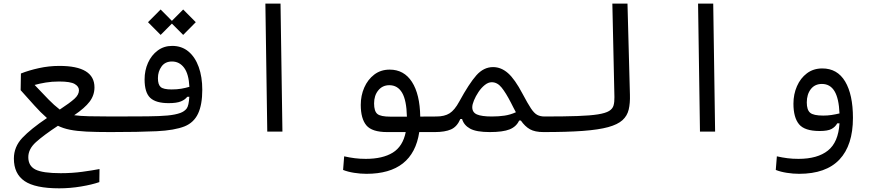

<svg xmlns="http://www.w3.org/2000/svg" viewBox="-20 -713 4728 1040"><path d="M300.8 307.1Q170.4 307.1 112.8 267.6Q55.2 228 55.2 146Q55.2 82.5 100.8 33.9Q146.5 -14.6 234.4 -73.7Q198.7 -105 166.7 -141.1Q134.8 -177.2 91.8 -224.6L93.3 -314.9Q136.2 -332 190.7 -344Q245.1 -356 302.2 -356Q491.7 -356 491.7 -239.7Q491.7 -197.3 465.6 -162.6Q439.5 -127.9 381.8 -88.9Q413.6 -84.5 462.4 -83.3Q511.2 -82 585.9 -82Q619.6 -82 629.2 -74Q638.7 -65.9 638.7 -43.5Q638.7 -19.5 627.2 -8.5Q615.7 2.4 578.1 2.4Q501 2.4 448.2 -0.2Q395.5 -2.9 358.9 -10.3Q322.3 -17.6 293.9 -31.7Q216.8 19 175 56.6Q133.3 94.2 133.3 138.2Q133.3 186 172.6 205.6Q211.9 225.1 308.6 225.1Q370.6 225.1 426 217.5Q481.4 210 519 202.6L518.1 273.4Q479 287.1 419.4 297.1Q359.9 307.1 300.8 307.1ZM303.7 -119.6Q358.9 -155.8 383.3 -178Q407.7 -200.2 407.7 -224.1Q407.7 -244.6 384.5 -258.1Q361.3 -271.5 300.3 -271.5Q260.7 -271.5 227.5 -265.9Q194.3 -260.3 167.5 -252.9Q213.4 -204.6 242.9 -174.1Q272.5 -143.6 303.7 -119.6Z M578.1 2.4 585.4 -82Q589.4 -82 593.5 -82Q597.7 -82 601.6 -82Q710 -82 778.3 -82.8Q846.7 -83.5 887.9 -87.4Q929.2 -91.3 956.5 -101.1Q979 -109.4 991 -125Q1002.9 -140.6 1005.4 -189L994.1 -188.5Q982.9 -173.3 960 -163.8Q937 -154.3 893.6 -154.3Q824.2 -154.3 793.7 -183.1Q763.2 -211.9 763.2 -282.7Q763.2 -331.5 781.7 -372.8Q800.3 -414.1 834 -439.2Q867.7 -464.4 912.6 -464.4Q964.4 -464.4 1000.7 -434.1Q1037.1 -403.8 1056.4 -350.1Q1075.7 -296.4 1075.7 -226.6Q1075.7 -146.5 1053 -97.9Q1030.3 -49.3 980.5 -28.8Q925.3 -6.8 828.1 -2.2Q731 2.4 578.1 2.4ZM1005.9 -242.7Q1002.4 -312.5 977.1 -346.2Q951.7 -379.9 911.6 -379.9Q874.5 -379.9 855 -352.8Q835.4 -325.7 835.4 -289.6Q835.4 -254.9 850.3 -241.7Q865.2 -228.5 909.7 -228.5Q938.5 -228.5 961.2 -232.4Q983.9 -236.3 1005.9 -242.7ZM972.2 -523.9 911.1 -585 850.1 -523.9 781.7 -592.8 850.1 -661.6 911.1 -600.1 972.2 -661.6 1040.5 -592.8Z M1427.7 0 1417.5 -693.4H1499.5L1509.8 0Z M1964.8 228.5Q1932.1 228.5 1898.2 223.1Q1864.3 217.8 1838.4 207.5L1844.2 133.8Q1874.5 140.6 1901.9 144Q1929.2 147.5 1961.4 147.5Q2052.7 147.5 2107.4 113.8Q2162.1 80.1 2177.7 2.4H2077.1Q1995.1 2.4 1964.6 -33.9Q1934.1 -70.3 1934.1 -145Q1934.1 -195.3 1953.1 -238.8Q1972.2 -282.2 2007.3 -309.1Q2042.5 -335.9 2090.8 -335.9Q2168.5 -335.9 2211.4 -269.3Q2254.4 -202.6 2256.3 -81.5L2343.8 -82Q2368.2 -82 2377 -73Q2385.7 -64 2385.7 -39.6Q2385.7 -15.6 2374 -6.6Q2362.3 2.4 2337.9 2.4H2251Q2216.8 228.5 1964.8 228.5ZM2184.1 -81.1Q2182.1 -169.9 2158 -210.7Q2133.8 -251.5 2088.9 -251.5Q2051.8 -251.5 2029.1 -223.6Q2006.3 -195.8 2006.3 -152.8Q2006.3 -110.8 2023.9 -95.9Q2041.5 -81.1 2095.2 -81.1Q2102.1 -81.1 2109.4 -81.1Q2116.7 -81.1 2124.5 -81.1Q2138.7 -81.1 2153.6 -81.1Q2168.5 -81.1 2184.1 -81.1Z M2335 2.4Q2322.8 2.4 2317.4 -8.1Q2312 -18.6 2312 -43.9Q2312 -61 2319.6 -71.5Q2327.1 -82 2343.8 -82Q2387.7 -82 2415 -99.1Q2442.4 -116.2 2467.8 -163.1Q2521 -260.7 2560.5 -305.2Q2600.1 -349.6 2650.9 -349.6Q2694.3 -349.6 2731.4 -317.1Q2768.6 -284.7 2811 -204.1Q2838.4 -152.3 2855.7 -126.2Q2873 -100.1 2889.4 -91.1Q2905.8 -82 2929.7 -82Q2947.3 -82 2955.1 -75.9Q2962.9 -69.8 2962.9 -43.9Q2962.9 -12.2 2952.1 -4.9Q2941.4 2.4 2923.8 2.4Q2877.9 2.4 2850.8 -12.7Q2823.7 -27.8 2801.3 -60.1H2792Q2776.9 -26.9 2740.5 -12.2Q2704.1 2.4 2632.8 2.4Q2560.5 2.4 2526.6 -16.1Q2492.7 -34.7 2482.9 -68.4H2473.6Q2455.6 -26.4 2422.9 -12Q2390.1 2.4 2335 2.4ZM2774.4 -105Q2768.1 -116.7 2761.2 -129.9Q2754.4 -143.1 2747.1 -157.7Q2720.2 -210 2697 -238.8Q2673.8 -267.6 2643.6 -267.6Q2624.5 -267.6 2605.7 -252.4Q2586.9 -237.3 2571.8 -214.6Q2556.6 -191.9 2547.4 -169.4Q2538.1 -147 2538.1 -132.3Q2538.1 -104 2563.7 -93Q2589.4 -82 2644 -82Q2681.6 -82 2712.9 -86.7Q2744.1 -91.3 2774.4 -105Z M2923.8 2.4Q2896 2.4 2896 -41Q2896 -64.9 2905.5 -73.5Q2915 -82 2929.7 -82Q3037.6 -82 3107.7 -84.5Q3177.7 -86.9 3218.8 -93.5Q3259.8 -100.1 3279.1 -111.8Q3298.3 -123.5 3303.5 -142.1Q3308.6 -160.6 3308.1 -187L3296.9 -693.4H3378.9L3392.1 -200.2Q3393.6 -153.8 3385.5 -119.6Q3377.4 -85.4 3351.6 -62Q3325.7 -38.6 3274.2 -24.4Q3222.7 -10.3 3137.2 -3.9Q3051.8 2.4 2923.8 2.4Z M3771.5 0 3761.2 -693.4H3843.3L3853.5 0Z M4308.6 228.5Q4275.9 228.5 4241.9 223.1Q4208 217.8 4182.1 207.5L4188 133.8Q4218.3 140.6 4245.6 144Q4272.9 147.5 4305.2 147.5Q4408.2 147.5 4464.6 102.5Q4521 57.6 4527.3 -44.9H4515.1Q4504.4 -25.4 4484.1 -14.4Q4463.9 -3.4 4419.4 -3.4Q4338.4 -3.4 4308.1 -40Q4277.8 -76.7 4277.8 -151.4Q4277.8 -202.6 4296.9 -246.1Q4315.9 -289.6 4350.8 -315.9Q4385.7 -342.3 4434.1 -342.3Q4515.6 -342.3 4557.9 -271.5Q4600.1 -200.7 4600.1 -74.7Q4600.1 73.7 4527.1 151.1Q4454.1 228.5 4308.6 228.5ZM4527.3 -98.6Q4523.9 -180.2 4500.2 -219.2Q4476.6 -258.3 4432.1 -258.3Q4393.6 -258.3 4371.8 -230Q4350.1 -201.7 4350.1 -158.2Q4350.1 -117.7 4368.2 -102.3Q4386.2 -86.9 4439 -86.9Q4462.9 -86.9 4483.9 -90.1Q4504.9 -93.3 4527.3 -98.6Z"/></svg>

Font: Cascadia Mono NF SemiLight
Style: Regular
Weight: 350
Monospace: yes
Designer: Aaron Bell
Foundry: Saja Typeworks
Version: Version 2404.023; ttfautohint (v1.8.4)